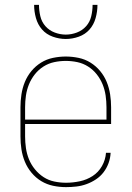

<svg xmlns="http://www.w3.org/2000/svg" viewBox="-20 -760 540 788"><path d="M251 8Q224 8 198 2.5Q172 -3 149.5 -16.5Q127 -30 109.5 -51Q92 -72 82 -96.5Q72 -121 68 -147Q64 -173 64 -200V-320Q64 -346 68 -372.5Q72 -399 82 -423.5Q92 -448 109 -468.5Q126 -489 148.5 -503Q171 -517 197.5 -522.5Q224 -528 250 -528Q276 -528 302.5 -522.5Q329 -517 351.5 -503Q374 -489 391 -468.5Q408 -448 418 -423.5Q428 -399 432 -372.5Q436 -346 436 -320V-251H83V-200Q83 -176 86.5 -152Q90 -128 99 -106Q108 -84 123.5 -65Q139 -46 159 -33Q179 -20 203 -15Q227 -10 251 -10Q279 -10 307.5 -16Q336 -22 360 -37.5Q384 -53 398.5 -78.5Q413 -104 415 -133H434Q433 -111 425.5 -90.5Q418 -70 405 -53Q392 -36 374 -24Q356 -12 335.5 -4.5Q315 3 293.5 5.5Q272 8 251 8ZM83 -269H417V-320Q417 -344 413.5 -368Q410 -392 401 -414Q392 -436 377 -455Q362 -474 341.5 -487Q321 -500 297.5 -505Q274 -510 250 -510Q226 -510 202.5 -505Q179 -500 158.5 -487Q138 -474 123 -455Q108 -436 99 -414Q90 -392 86.5 -368Q83 -344 83 -320ZM250 -600Q223 -600 196.5 -609.5Q170 -619 152.5 -639Q135 -659 127.5 -686Q120 -713 120 -740H140Q140 -717 145.5 -693.5Q151 -670 166.5 -652.5Q182 -635 204.5 -626.5Q227 -618 250 -618Q273 -618 295.5 -626.5Q318 -635 333.5 -652.5Q349 -670 354.5 -693.5Q360 -717 360 -740H380Q380 -713 372.5 -686Q365 -659 347.5 -639Q330 -619 303.5 -609.5Q277 -600 250 -600Z"/></svg>

Font: Iosevka Curly Thin
Style: Regular
Weight: 100
Monospace: yes
Designer: Belleve Invis
Foundry: Belleve Invis
Version: Version 22.1.2; ttfautohint (v1.8.4)